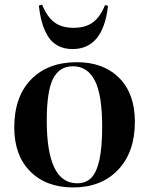

<svg xmlns="http://www.w3.org/2000/svg" viewBox="-20 -800 647 834"><path d="M294.9 -586.9Q258.3 -586.9 231.2 -601.6Q204.1 -616.2 187.7 -643.3Q171.4 -670.4 162.4 -702.4Q153.3 -734.4 148.9 -775.9L163.1 -779.8Q184.1 -727.1 216.1 -703.1Q248 -679.2 298.8 -679.2Q352.5 -679.2 384.5 -703.6Q416.5 -728 436 -777.8L449.2 -774.9Q428.2 -586.9 294.9 -586.9ZM297.9 14.2Q180.7 14.2 111.3 -55.4Q42 -125 42 -246.1Q42 -379.9 115 -454.8Q188 -529.8 314 -529.8Q429.7 -529.8 497.8 -461.4Q565.9 -393.1 565.9 -271Q565.9 -139.6 493.2 -62.7Q420.4 14.2 297.9 14.2ZM314.9 -3.9Q352.1 -3.9 375.5 -26.6Q398.9 -49.3 411.4 -103.8Q423.8 -158.2 423.8 -248Q423.8 -389.2 391.6 -450.7Q359.4 -512.2 296.9 -512.2Q238.3 -512.2 210.7 -458.5Q183.1 -404.8 183.1 -275.9Q183.1 -3.9 314.9 -3.9Z"/></svg>

Font: Display Semibold
Style: Regular
Weight: 600
Designer: Latin by Veronika Burian and Jose Scaglione. Greek by Irene Vlachou. Cyrillic by Vera Evstafieva.
Foundry: TypeTogether
Version: Version 3.002